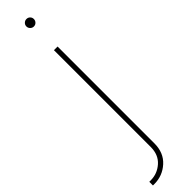

<svg xmlns="http://www.w3.org/2000/svg" viewBox="-360 -663 834 834"><g transform="rotate(-45 56.5 -246.0)"><path d="M68.4 -515.6H90.8V79.1Q90.8 136.7 53.5 170.4Q16.1 204.1 -34.2 204.1H-43V181.6H-34.2Q6.3 181.6 37.4 154.3Q68.4 127 68.4 79.1ZM79.6 -649.9Q70.3 -649.9 63.5 -656.7Q56.6 -663.6 56.6 -672.9Q56.6 -682.6 63.5 -689.2Q70.3 -695.8 79.6 -695.8Q89.4 -695.8 95.9 -689.2Q102.5 -682.6 102.5 -672.9Q102.5 -663.6 95.9 -656.7Q89.4 -649.9 79.6 -649.9Z"/></g></svg>

Font: Inter Display Thin
Style: Regular
Weight: 100
Designer: Rasmus Andersson
Foundry: rsms
Version: Version 4.000;git-a52131595